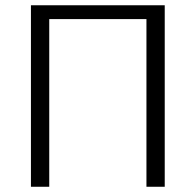

<svg xmlns="http://www.w3.org/2000/svg" viewBox="-20 -713 748 733"><path d="M98.1 0V-692.9H608.9V0H539.1V-640.1H168V0Z"/></svg>

Font: CMU Bright
Style: Roman
Weight: 500
Version: Version 0.7.0